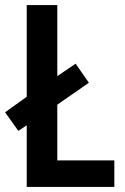

<svg xmlns="http://www.w3.org/2000/svg" viewBox="-26 -734 491 754"><path d="M79 0H423V-104H199V-323L323 -409L271 -484L199 -435V-714H79V-354L-6 -293L46 -220L79 -242Z"/></svg>

Font: Noto Sans Gujarati UI Condensed SemiBold
Style: Regular
Weight: 600
Width: 3
Designer: Jelle Bosma - Monotype Design Team, Universal Thirst
Foundry: Monotype Imaging Inc.
Version: Version 2.106